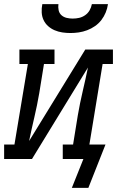

<svg xmlns="http://www.w3.org/2000/svg" viewBox="-46 -770 567 930"><path d="M295 -610Q275 -610 255.5 -613Q236 -616 218.5 -623.5Q201 -631 187 -643.5Q173 -656 165 -673Q157 -690 156 -710Q155 -730 159 -750H237Q235 -735 238 -720.5Q241 -706 251.5 -696.5Q262 -687 276.5 -683.5Q291 -680 306 -680Q322 -680 337.5 -683.5Q353 -687 366.5 -696.5Q380 -706 388 -720Q396 -734 399 -750H477Q474 -729 466 -709.5Q458 -690 445 -673Q432 -656 414 -643.5Q396 -631 376 -623.5Q356 -616 335.5 -613Q315 -610 295 -610ZM382 140H302L358 0H258V-70H308L331 -212Q341 -270 354.5 -327.5Q368 -385 380 -443L109 0H-26V-70H24L89 -460H48V-530H218V-460H167L144 -318Q134 -260 120.5 -202.5Q107 -145 95 -87L367 -530H501V-460H451L387 -70H465Z"/></svg>

Font: Iosevka Slab Oblique
Style: Regular
Weight: 400
Italic angle: -9°
Monospace: yes
Designer: Belleve Invis
Foundry: Belleve Invis
Version: Version 11.1.1; ttfautohint (v1.8.3)